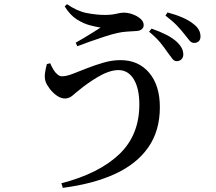

<svg xmlns="http://www.w3.org/2000/svg" viewBox="-20 -833 1040 926"><path d="M832 -538Q820 -538 810.5 -550.5Q801 -563 787 -582Q773 -603 753 -627.5Q733 -652 699 -680L711 -695Q751 -681 782.5 -665Q814 -649 835 -629Q851 -613 857.5 -599Q864 -585 864 -570Q864 -556 855 -547Q846 -538 832 -538ZM276 51Q457 4 554.5 -88.5Q652 -181 652 -329Q652 -407 625 -451Q598 -495 551 -495Q528 -495 501.5 -485.5Q475 -476 449.5 -460.5Q424 -445 402 -429.5Q380 -414 366 -402Q349 -389 331.5 -373.5Q314 -358 293 -358Q274 -358 254.5 -371.5Q235 -385 220.5 -404Q206 -423 200 -439Q194 -458 197 -480Q200 -502 206 -524L222 -528Q229 -512 237.5 -497.5Q246 -483 257 -474Q268 -465 279 -465Q300 -465 331 -477Q362 -489 400 -504Q438 -519 479.5 -531Q521 -543 561 -543Q648 -543 699.5 -482Q751 -421 751 -316Q751 -202 695 -122Q639 -42 534.5 6Q430 54 283 73ZM345 -627Q366 -639 388 -652Q410 -665 430.5 -678Q451 -691 465 -700Q445 -703 414 -711Q383 -719 350.5 -739.5Q318 -760 292 -802L303 -813Q352 -779 399 -770Q446 -761 486 -761Q518 -761 540.5 -766.5Q563 -772 576 -772Q598 -772 620 -764Q642 -756 657.5 -742.5Q673 -729 673 -712Q673 -699 662.5 -691Q652 -683 631 -683Q616 -682 592 -680.5Q568 -679 547 -674Q519 -668 483 -656Q447 -644 412.5 -632Q378 -620 353 -610ZM916 -626Q903 -626 893 -638.5Q883 -651 868 -670Q853 -689 833.5 -709.5Q814 -730 778 -758L788 -773Q829 -762 860 -748.5Q891 -735 911 -719Q931 -704 939 -689Q947 -674 947 -657Q947 -642 938.5 -634Q930 -626 916 -626Z"/></svg>

Font: Noto Serif TC SemiBold
Style: Regular
Weight: 600
Version: Version 2.002-H1;hotconv 1.1.0;makeotfexe 2.6.0